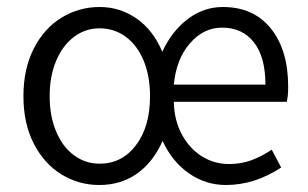

<svg xmlns="http://www.w3.org/2000/svg" viewBox="-20 -517 881 549"><path d="M47 -242Q47 -320 76.5 -378Q106 -436 156 -466.5Q206 -497 265 -497Q323 -497 370.5 -464Q418 -431 444 -369Q472 -429 517.5 -463Q563 -497 617 -497Q705 -497 754.5 -435.5Q804 -374 804 -269Q804 -242 800 -226H477Q478 -174 499.5 -133.5Q521 -93 556.5 -70.5Q592 -48 635 -48Q669 -48 698 -58.5Q727 -69 757 -89L784 -38Q708 12 626 12Q568 12 520 -21.5Q472 -55 445 -114Q417 -52 371 -20Q325 12 264 12Q205 12 155.5 -18.5Q106 -49 76.5 -106.5Q47 -164 47 -242ZM739 -275Q739 -354 706 -396Q673 -438 615 -438Q562 -438 523 -393Q484 -348 477 -275ZM409 -242Q409 -299 391 -343Q373 -387 340 -411.5Q307 -436 265 -436Q224 -436 191.5 -411.5Q159 -387 140.5 -343Q122 -299 122 -242Q122 -185 140.5 -141Q159 -97 191.5 -73Q224 -49 265 -49Q329 -49 369 -102Q409 -155 409 -242Z"/></svg>

Font: Assistant-zap
Style: zap
Weight: 400
Designer: Hebrew By Ben Nathan, Latin by Paul Hunt
Version: Version 2.001